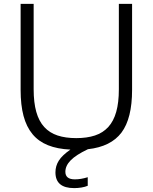

<svg xmlns="http://www.w3.org/2000/svg" viewBox="-20 -760 784 987"><path d="M361 207Q265 207 265 126Q265 93 282.5 65.5Q300 38 342 9Q275 6 226.5 -13.5Q178 -33 147 -70.5Q116 -108 101 -164Q86 -220 86 -298V-740H153V-301Q153 -233 166.5 -185Q180 -137 207.5 -107Q235 -77 276 -63.5Q317 -50 372 -50Q427 -50 468 -63.5Q509 -77 536.5 -107Q564 -137 577.5 -185Q591 -233 591 -301V-740H659V-298Q659 -151 604.5 -78.5Q550 -6 432 7Q371 36 343.5 64Q316 92 316 123Q316 162 365 162Q396 162 431 151V195Q417 201 398.5 204Q380 207 361 207Z"/></svg>

Font: Encode Sans Normal
Style: Light
Weight: 300
Designer: Pablo Impallari, Andres Torresi
Foundry: Pablo Impallari, Andres Torresi
Version: Version 1.000; ttfautohint (v1.00) -l 8 -r 50 -G 200 -x 14 -